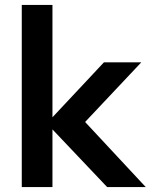

<svg xmlns="http://www.w3.org/2000/svg" viewBox="-20 -756 609 776"><path d="M413 0 192 -233V0H68V-736H192V-282L400 -504H551L324 -263L569 0Z"/></svg>

Font: Muli
Style: Bold
Weight: 700
Designer: Vernon Adams
Foundry: Vernon Adams
Version: Version 2.001